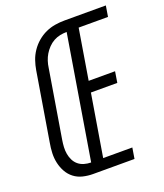

<svg xmlns="http://www.w3.org/2000/svg" viewBox="-136 -826 782 916"><g transform="rotate(-20 255.0 -367.5)"><path d="M178 0Q152 0 127 -6Q102 -12 82.5 -27Q63 -42 51 -63.5Q39 -85 33.5 -109.5Q28 -134 29 -160Q30 -186 35 -213L92 -558Q96 -582 104 -605.5Q112 -629 126.5 -650.5Q141 -672 161 -689Q181 -706 204 -716.5Q227 -727 251.5 -731Q276 -735 300 -735H510L501 -680H352L310 -425H444L435 -369H301L249 -55H397L388 0ZM188 -55 291 -680Q274 -680 257 -676.5Q240 -673 224.5 -664.5Q209 -656 196 -642.5Q183 -629 174 -614Q165 -599 159.5 -582Q154 -565 152 -549L95 -204Q92 -186 91 -168Q90 -150 93 -133Q96 -116 103.5 -101Q111 -86 123.5 -75.5Q136 -65 153 -60Q170 -55 188 -55Z"/></g></svg>

Font: Iosevka SS04 Light
Style: Italic
Weight: 300
Italic angle: -9°
Monospace: yes
Designer: Belleve Invis
Foundry: Belleve Invis
Version: Version 19.0.0; ttfautohint (v1.8.4)